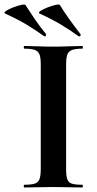

<svg xmlns="http://www.w3.org/2000/svg" viewBox="-65 -828 427 848"><path d="M282 -668Q242 -697 201.5 -721Q161 -745 110 -768Q102 -772 114 -780Q126 -788 145.5 -795.5Q165 -803 181.5 -806.5Q198 -810 200 -805Q219 -774 242 -742Q265 -710 290 -678Q293 -674 290 -670Q287 -666 282 -668ZM130 -668Q90 -697 49.5 -721Q9 -745 -42 -768Q-50 -772 -38 -780Q-26 -788 -6.5 -795.5Q13 -803 29.5 -806.5Q46 -810 48 -805Q68 -774 90 -741.5Q112 -709 138 -678Q140 -674 137.5 -670Q135 -666 130 -668ZM227 -81Q227 -52 232 -37Q237 -22 252 -17Q267 -12 298 -12Q301 -12 301 -6Q301 0 298 0Q272 0 240 -1Q208 -2 170 -2Q134 -2 101 -1Q68 0 42 0Q40 0 40 -6Q40 -12 42 -12Q73 -12 88.5 -17Q104 -22 109.5 -37Q115 -52 115 -81V-544Q115 -573 109.5 -587.5Q104 -602 88.5 -607.5Q73 -613 42 -613Q40 -613 40 -619Q40 -625 42 -625Q68 -625 101 -623.5Q134 -622 170 -622Q208 -622 240.5 -623.5Q273 -625 298 -625Q301 -625 301 -619Q301 -613 298 -613Q268 -613 252.5 -607Q237 -601 232 -586Q227 -571 227 -542Z"/></svg>

Font: Cormorant Light
Style: Bold
Weight: 700
Version: Version 4.000